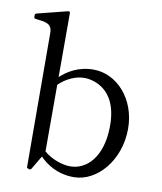

<svg xmlns="http://www.w3.org/2000/svg" viewBox="-84 -801 746 883"><g transform="rotate(10 289.5 -359.5)"><path d="M325 -489C253 -489 203 -456 172 -427V-726C172 -731 169 -734 163 -733C133 -725 34 -701 20 -697C15 -695 14 -692 14 -687V-683C14 -675 15 -673 24 -672C65 -667 99 -666 99 -621L101 5C101 10 104 11 110 13C113 14 114 14 116 14C118 14 120 13 122 10L160 -54C190 -23 242 14 320 14C429 14 528 -101 528 -248C528 -388 433 -489 325 -489ZM295 -32C260 -32 209 -48 172 -80V-391C203 -422 248 -444 290 -444C311 -444 444 -436 444 -248C444 -100 371 -32 295 -32Z"/></g></svg>

Font: Shippori Mincho OTF
Style: Regular
Weight: 400
Designer: FONTDASU
Foundry: FONTDASU / Google Inc. / but / Adobe
Version: Version 3.300;hotconv 1.0.109;makeotfexe 2.5.65596